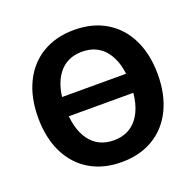

<svg xmlns="http://www.w3.org/2000/svg" viewBox="-129 -865 1031 1011"><g transform="rotate(-20 386.5 -359.0)"><path d="M51.8 -359.4Q51.8 -471.9 92.6 -555.6Q133.5 -639.3 209.2 -684.4Q284.9 -729.5 387 -729.5Q489 -729.5 564.7 -684.4Q640.4 -639.3 681.3 -555.6Q722.2 -471.9 722.2 -359.4Q722.2 -246.8 681.3 -163.1Q640.4 -79.4 564.7 -34.3Q489 10.7 387 10.7Q284.9 10.7 209.2 -34.3Q133.5 -79.4 92.6 -163.1Q51.8 -246.8 51.8 -359.4ZM569.8 -359.4Q569.8 -477.3 522 -542.4Q474.1 -607.4 387 -607.4Q299.8 -607.4 252 -542.4Q204.1 -477.3 204.1 -359.4Q204.1 -241.5 252 -176.4Q299.8 -111.3 387 -111.3Q474.1 -111.3 522 -176.4Q569.8 -241.5 569.8 -359.4ZM132.6 -418.9H636V-311.5H132.6Z"/></g></svg>

Font: Min Sans VF VF
Style: Regular
Weight: 400
Designer: Jinseong-Kim, NotoSansCJK, Nunito
Foundry: Jinseong-Kim
Version: Version 1.420;Glyphs 3.1.2 (3151)